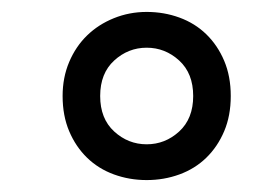

<svg xmlns="http://www.w3.org/2000/svg" viewBox="-20 -732 465 322"><path d="M85 -571Q85 -602 96 -628Q107 -654 126 -672.5Q145 -691 171 -701.5Q197 -712 226 -712Q255 -712 281 -702.5Q307 -693 326 -674.5Q345 -656 356 -630Q367 -604 367 -571Q367 -538 356 -512Q345 -486 326 -467.5Q307 -449 281 -439.5Q255 -430 226 -430Q197 -430 171 -439.5Q145 -449 126 -467.5Q107 -486 96 -512Q85 -538 85 -571ZM148 -571Q148 -533 171.5 -511.5Q195 -490 226 -490Q257 -490 280.5 -511.5Q304 -533 304 -571Q304 -609 280.5 -630.5Q257 -652 226 -652Q195 -652 171.5 -630.5Q148 -609 148 -571Z"/></svg>

Font: PTSans
Style: Regular
Weight: 400
Designer: A.Korolkova, O.Umpeleva, V.Yefimov
Foundry: ParaType Ltd
Version: Version 2.003W OFL